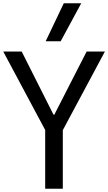

<svg xmlns="http://www.w3.org/2000/svg" viewBox="-27 -1157 663 1177"><path d="M250 0V-360L-7 -841H106L301 -454H306L504 -841H616L358 -359V0ZM253 -904 364 -1137H471L345 -904Z"/></svg>

Font: Matangi SemiBold
Style: Regular
Weight: 600
Designer: Prashant Pant
Foundry: The Graphic Ant
Version: Version 3.002